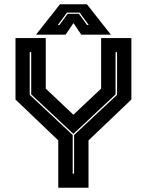

<svg xmlns="http://www.w3.org/2000/svg" viewBox="-20 -878 687 898"><path d="M252.5 0V-221.5L52.5 -412.5V-700H194V-463.5L328 -337H318.5L453 -463.5V-700H594.5V-412.5L394 -221.5V0ZM320 -66H326.5V-246.5L527.5 -434.5V-634H520.5V-436.5L324 -252.5H322.5L126 -436.5V-634H119V-434.5L320 -246.5ZM260.5 -858H386.5L498.5 -716H360L323.5 -770L287 -716H148.5ZM293 -819 250.5 -761H258L296.5 -813.5H349L387 -761H395L352.5 -819Z"/></svg>

Font: Tourney ExtraBold
Style: Regular
Weight: 800
Designer: Tyler Finck
Foundry: Etcetera Type Co
Version: Version 1.015